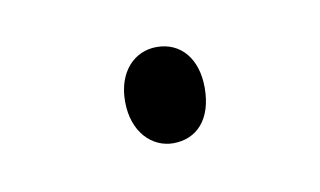

<svg xmlns="http://www.w3.org/2000/svg" viewBox="-29 -693 285 171"><g transform="rotate(-10 113.5 -607.5)"><path d="M82 -608C82 -580 99 -564 118 -564C139 -564 154 -579 154 -608C154 -634 140 -651 118 -651C98 -651 82 -635 82 -608Z"/></g></svg>

Font: Noto Sans Devanagari Condensed ExtraLight
Style: Regular
Weight: 200
Width: 3
Designer: Jelle Bosma - Monotype Design Team
Foundry: Monotype Imaging Inc.
Version: Version 2.004